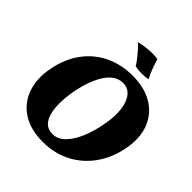

<svg xmlns="http://www.w3.org/2000/svg" viewBox="-231 -1035 1206 1206"><g transform="rotate(45 372.5 -431.5)"><path d="M339 9Q229 9 157.5 -37.5Q86 -84 57.5 -165Q29 -246 49 -351Q70 -458 125.5 -532.5Q181 -607 263 -646Q345 -685 444 -685Q551 -685 623.5 -641Q696 -597 726.5 -518.5Q757 -440 737 -334Q718 -232 663 -154.5Q608 -77 525.5 -34Q443 9 339 9ZM348 -69Q392 -69 428.5 -104.5Q465 -140 492.5 -204Q520 -268 535 -353Q548 -425 541 -483Q534 -541 507 -575.5Q480 -610 434 -610Q370 -610 323.5 -541.5Q277 -473 254 -355Q239 -275 242.5 -210Q246 -145 271.5 -107Q297 -69 348 -69ZM531 -740Q508 -734 473.5 -734Q439 -734 415 -741Q407 -756 391 -776.5Q375 -797 356 -819Q337 -841 319 -857Q354 -866 396.5 -870Q439 -874 481 -868Q489 -840 502 -804Q515 -768 531 -740Z"/></g></svg>

Font: Vollkorn Black
Style: Italic
Weight: 900
Italic angle: -11°
Designer: Friedrich Althausen
Foundry: Friedrich Althausen
Version: Version 5.000; ttfautohint (v1.8.3)